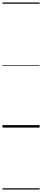

<svg xmlns="http://www.w3.org/2000/svg" viewBox="-20 -1030 340 1550"><path d="M0 490H300V500H0ZM0 -20H300V0H0ZM0 -505H300V-500H0ZM0 -1010H300V-1000H0Z"/></svg>

Font: Playwrite AU QLD Guides
Style: Regular
Weight: 400
Designer: Veronika Burian, José Scaglione
Foundry: TypeTogether
Version: Version 1.003